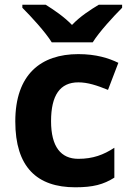

<svg xmlns="http://www.w3.org/2000/svg" viewBox="-20 -879 554 816"><path d="M200 -699H374C402 -744 463 -810 499 -846V-859H400C365 -838 320 -809 286 -773C251 -809 209 -837 174 -859H75V-846C112 -809 172 -744 200 -699ZM300 -83C376 -83 420 -95 466 -124V-251C420 -221 375 -204 313 -204C239 -204 197 -255 197 -364C197 -474 235 -529 313 -529C353 -529 392 -516 439 -497L483 -612C442 -632 388 -649 313 -649C154 -649 45 -563 45 -363C45 -169 137 -83 300 -83Z"/></svg>

Font: Noto Sans Telugu UI
Style: Bold
Weight: 700
Designer: Jelle Bosma - Monotype Design Team
Foundry: Monotype Imaging Inc.
Version: Version 2.005